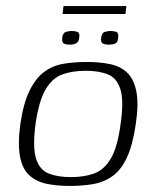

<svg xmlns="http://www.w3.org/2000/svg" viewBox="-20 -607 514 632"><path d="M209 5Q167 5 133.5 -2Q100 -9 77 -29.5Q54 -50 46 -91Q38 -132 47 -199Q57 -267 77 -308Q97 -349 125 -370Q153 -391 188.5 -397Q224 -403 266 -403Q308 -403 342 -396Q376 -389 398 -368.5Q420 -348 428.5 -307.5Q437 -267 427 -199Q417 -130 398 -89Q379 -48 350.5 -27.5Q322 -7 286.5 -1Q251 5 209 5ZM213 -24Q257 -24 290 -36Q323 -48 345 -85.5Q367 -123 377 -199Q388 -275 376.5 -312.5Q365 -350 335.5 -362Q306 -374 262 -374Q218 -374 185 -362Q152 -350 130 -312.5Q108 -275 97 -199Q87 -123 98.5 -85.5Q110 -48 140 -36Q170 -24 213 -24ZM338 -460Q327 -460 319 -463.5Q311 -467 313 -483Q315 -499 325 -502Q335 -505 344 -505Q355 -505 363 -502Q371 -499 369 -483Q368 -467 359 -463.5Q350 -460 338 -460ZM210 -460Q198 -460 190.5 -463.5Q183 -467 185 -484Q187 -499 197 -502Q207 -505 216 -505Q227 -505 235 -502Q243 -499 241 -484Q239 -468 230 -464Q221 -460 210 -460ZM186 -561 189 -587H396L393 -561Z"/></svg>

Font: Genos Light
Style: Italic
Weight: 300
Italic angle: -8°
Designer: Robert E. Leuschke
Foundry: Robert E. Leuschke
Version: Version 1.010